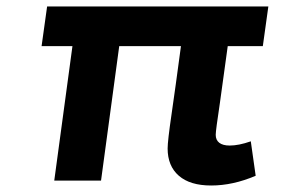

<svg xmlns="http://www.w3.org/2000/svg" viewBox="-20 -556 911 591"><path d="M496 -99Q496 -122 508 -204L521 -296L537 -414H347L291 0H147L203 -414H108L125 -536H806L789 -414H681L657 -240Q644 -154 644 -141Q644 -125 655 -116.5Q666 -108 687 -108Q715 -108 752 -121L767 -15Q697 15 630 15Q565 15 530.5 -15Q496 -45 496 -99Z"/></svg>

Font: Secular One
Style: Regular
Weight: 400
Designer: Michal Sahar
Foundry: Hagilda
Version: Version 1.000